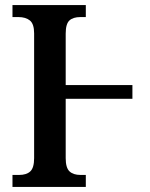

<svg xmlns="http://www.w3.org/2000/svg" viewBox="-20 -734 589 754"><path d="M29 -47H55Q84 -47 99 -61Q114 -75 114 -113V-603Q114 -640 97.5 -653.5Q81 -667 52 -667H29V-714H317V-667H296Q267 -667 252.5 -653.5Q238 -640 238 -602V-400H500V-346H238V-113Q238 -75 253 -61Q268 -47 296 -47H317V0H29Z"/></svg>

Font: Noto Serif NarrowSemiBold
Style: Regular
Weight: 600
Width: 4
Designer: Monotype Design Team
Foundry: Monotype Imaging Inc.
Version: Version 1.001